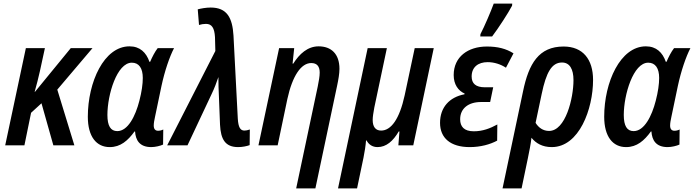

<svg xmlns="http://www.w3.org/2000/svg" viewBox="-20 -809 3864 1069"><path d="M9 0H116L153 -181L211 -234L277 0H394L299 -310L495 -541H374L175 -298H173C183 -334 194 -375 202 -412L230 -541H124Z M591 10C651 10 692 -26 729 -77H732C735 -29 757 10 822 10C845 10 873 3 888 -4L889 -88C879 -83 869 -81 860 -81C845 -81 836 -90 836 -110C836 -123 839 -140 843 -158L879 -330C897 -414 924 -493 949 -541H858C843 -522 827 -491 816 -465H812C794 -517 759 -551 701 -551C559 -551 469 -352 469 -159C469 -48 517 10 591 10ZM633 -79C596 -79 578 -108 578 -169C578 -282 631 -460 714 -460C754 -460 775 -429 775 -375C775 -341 769 -298 756 -248C734 -162 692 -79 633 -79Z M1306 10C1329 10 1354 5 1370 -1L1371 -88C1359 -84 1349 -82 1341 -82C1318 -82 1307 -100 1304 -148L1280 -611C1274 -710 1244 -767 1153 -767C1128 -767 1100 -762 1081 -757L1088 -670C1101 -674 1113 -676 1127 -676C1159 -676 1174 -654 1177 -602L1179 -525L911 0H1024L1159 -287C1173 -316 1186 -350 1196 -380C1196 -345 1197 -303 1199 -269L1205 -115C1209 -33 1234 10 1306 10Z M1629 240H1736L1857 -332C1864 -365 1870 -399 1870 -426C1870 -509 1824 -551 1754 -551C1693 -551 1647 -509 1613 -455H1609L1618 -541H1534L1419 0H1526L1580 -258C1608 -386 1656 -458 1713 -458C1745 -458 1760 -439 1760 -405C1760 -384 1755 -357 1749 -327Z M1862 240H1968L2004 68C2010 39 2016 0 2018 -27H2021C2033 -4 2054 10 2082 10C2131 10 2169 -24 2200 -77H2204L2198 0H2281L2395 -541H2289L2233 -278C2204 -145 2157 -82 2102 -82C2071 -82 2055 -103 2055 -141C2055 -159 2059 -182 2064 -210L2134 -541H2027Z M2654 -606H2720C2755 -652 2810 -737 2831 -777L2832 -789H2729C2713 -745 2677 -661 2655 -619ZM2595 10C2656 10 2709 -5 2748 -26L2749 -116C2709 -94 2667 -78 2618 -78C2564 -78 2542 -104 2542 -145C2542 -206 2589 -241 2658 -241H2709L2726 -323H2680C2629 -323 2606 -344 2606 -383C2606 -435 2642 -463 2695 -463C2732 -463 2768 -451 2797 -432L2839 -512C2798 -538 2751 -550 2691 -550C2586 -550 2506 -493 2506 -391C2506 -339 2531 -304 2567 -288L2566 -284C2482 -268 2430 -211 2430 -125C2430 -40 2489 10 2595 10Z M3037 -80C3003 -80 2978 -99 2962 -125L2996 -286C3021 -406 3052 -461 3109 -461C3152 -461 3173 -424 3173 -363C3173 -262 3129 -80 3037 -80ZM2778 240H2884L2919 72C2927 32 2935 -5 2939 -42C2964 -11 3000 10 3052 10C3205 10 3282 -203 3282 -364C3282 -479 3225 -550 3118 -550C2980 -550 2924 -455 2892 -300Z M3466 10C3526 10 3567 -26 3604 -77H3607C3610 -29 3632 10 3697 10C3720 10 3748 3 3763 -4L3764 -88C3754 -83 3744 -81 3735 -81C3720 -81 3711 -90 3711 -110C3711 -123 3714 -140 3718 -158L3754 -330C3772 -414 3799 -493 3824 -541H3733C3718 -522 3702 -491 3691 -465H3687C3669 -517 3634 -551 3576 -551C3434 -551 3344 -352 3344 -159C3344 -48 3392 10 3466 10ZM3508 -79C3471 -79 3453 -108 3453 -169C3453 -282 3506 -460 3589 -460C3629 -460 3650 -429 3650 -375C3650 -341 3644 -298 3631 -248C3609 -162 3567 -79 3508 -79Z"/></svg>

Font: Noto Sans Display SemiCondensed Medium
Style: Italic
Weight: 500
Width: 4
Italic angle: -12°
Designer: Monotype Design Team
Foundry: Monotype Imaging Inc.
Version: Version 1.900